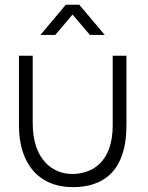

<svg xmlns="http://www.w3.org/2000/svg" viewBox="-20 -775 624 810"><path d="M287.5 14.5C411.5 14.5 513.5 -48 513.5 -247.5V-540H455.5V-247C455.5 -93 371.5 -42.5 287 -41C202.5 -40 118 -101.5 118 -255V-540H60V-244.5C60 -87 141.5 14.5 287.5 14.5ZM150.5 -627.5H213L286 -713.5L359.5 -627.5H422L314.5 -755H257.5Z"/></svg>

Font: Eudonet Light
Style: Regular
Weight: 300
Designer: Mikhail Sharanda
Foundry: Mikhail Sharanda
Version: Version 4.503;Glyphs 3.1.2 (3151)